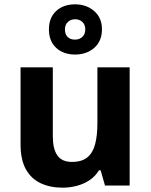

<svg xmlns="http://www.w3.org/2000/svg" viewBox="-20 -857 697 887"><path d="M579 -546V0H465L445 -70H437Q420 -42 393.5 -24.5Q367 -7 335 1.5Q303 10 269 10Q211 10 167 -11Q123 -32 99 -76Q75 -120 75 -190V-546H224V-227Q224 -169 245 -139Q266 -109 312 -109Q358 -109 383.5 -130Q409 -151 419.5 -191Q430 -231 430 -289V-546ZM327.1 -605Q273 -605 239.5 -636Q206 -667 206 -721Q206 -775 239.3 -806Q272.5 -837 326.9 -837Q379 -837 415 -806Q451 -775 451 -722.1Q451 -667 415.5 -636Q380 -605 327.1 -605ZM327 -674Q347 -674 360.5 -686.6Q374 -699.2 374 -721.1Q374 -743 360.6 -755.5Q347.2 -768 327.1 -768Q307 -768 293.5 -755.4Q280 -742.8 280 -720.9Q280 -699 292.2 -686.5Q304.3 -674 327 -674Z"/></svg>

Font: Noto Sans Devanagari
Style: Regular
Weight: 400
Designer: Jelle Bosma - Monotype Design Team
Foundry: Monotype Imaging Inc.
Version: Version 2.003